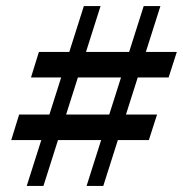

<svg xmlns="http://www.w3.org/2000/svg" viewBox="-20 -612 602 632"><path d="M265 0 453 -592H508L320 0ZM17 -151 43 -235H497L470 -151ZM68 0 256 -592H311L123 0ZM82 -357 108 -441H562L535 -357Z"/></svg>

Font: Platypi Light Medium
Style: Italic
Weight: 500
Italic angle: -13°
Version: Version 1.200